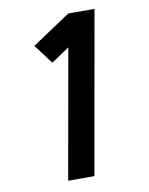

<svg xmlns="http://www.w3.org/2000/svg" viewBox="-83 -796 666 857"><g transform="rotate(-10 250.0 -367.5)"><path d="M156 0 260 -586 178 -531 112 -619 286 -735H405L275 0Z"/></g></svg>

Font: Iosevka SS08
Style: Bold Italic
Weight: 700
Italic angle: -10°
Monospace: yes
Designer: Belleve Invis
Foundry: Belleve Invis
Version: 2.1.0; ttfautohint (v1.8.2)